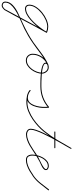

<svg xmlns="http://www.w3.org/2000/svg" viewBox="670 -1282 886 2327"><g transform="rotate(90 1113.5 -119.0)"><path d="M345 -239Q342 -233 337 -235Q305 -248 273 -248Q237 -248 193 -229Q149 -210 109.5 -178Q70 -146 44.5 -107.5Q19 -69 19 -29Q19 -12 28.5 -1.5Q38 9 55 9Q87 9 120.5 -9Q154 -27 187 -56Q220 -85 249 -119Q278 -153 301 -185.5Q324 -218 337 -243Q340 -248 345 -245Q350 -242 347 -237Q334 -211 310.5 -177.5Q287 -144 256.5 -109.5Q226 -75 192 -45Q158 -15 123 3Q88 21 55 21Q33 21 20 7Q7 -7 7 -29Q7 -71 33.5 -112Q60 -153 101 -186.5Q142 -220 188 -240Q234 -260 273 -260Q307 -260 341 -247Q347 -244 345 -239ZM337 -243Q340 -248 345 -245Q350 -242 347 -237Q276 -111 209 17.5Q142 146 71 272Q71 272 71 272Q70 273 70 273Q60 284 46 294Q32 304 16 304Q-3 304 -16.5 292Q-30 280 -30 260Q-30 233 -18.5 210.5Q-7 188 12 170Q55 129 114.5 102.5Q174 76 227 51Q289 22 349 -10.5Q409 -43 465 -82Q469 -85 473 -80Q476 -76 471 -72Q430 -43 387 -18Q344 7 299 30Q273 43 233.5 59.5Q194 76 150.5 97Q107 118 68.5 143Q30 168 6 197Q-18 226 -18 260Q-18 275 -8.5 283.5Q1 292 16 292Q29 292 41 283Q53 274 62 265Q62 265 61 266Q61 266 61 266Q131 140 198.5 11.5Q266 -117 337 -243Q337 -243 337 -243Q337 -243 337 -243Z M463 -74Q460 -78 465 -82Q526 -125 589 -173.5Q652 -222 720 -255Q720 -255 720 -255Q720 -255 720 -255Q725 -257 728 -252Q730 -247 725 -244Q658 -211 595.5 -163Q533 -115 471 -72Q467 -69 463 -74ZM720 -255Q725 -257 728 -252Q730 -247 725 -244Q676 -221 645 -173Q614 -125 614 -71Q614 -42 633 -21.5Q652 -1 682 -1Q713 -1 740 -18.5Q767 -36 787.5 -64Q808 -92 819.5 -123.5Q831 -155 831 -183Q831 -209 813 -231.5Q795 -254 767 -254Q756 -254 742 -251Q728 -248 724 -236Q724 -236 724 -236Q724 -236 724 -236Q717 -218 738 -206.5Q759 -195 794.5 -189Q830 -183 868 -180.5Q906 -178 935.5 -177.5Q965 -177 973 -177Q979 -177 985.5 -177Q992 -177 999 -177Q1005 -177 1005 -171Q1005 -165 999 -165Q990 -165 964 -165Q938 -165 903 -166Q868 -167 831.5 -171Q795 -175 765.5 -183.5Q736 -192 720.5 -205.5Q705 -219 712 -240Q712 -240 712 -240Q712 -240 712 -240Q718 -257 735 -261.5Q752 -266 767 -266Q800 -266 821.5 -240Q843 -214 843 -183Q843 -152 830.5 -118.5Q818 -85 796 -55.5Q774 -26 745 -7.5Q716 11 682 11Q647 11 624.5 -13Q602 -37 602 -71Q602 -129 635 -180Q668 -231 720 -255Q720 -255 720 -255Q720 -255 720 -255Z M993 -171Q993 -177 999 -177Q1139 -177 1246 -269Q1249 -271 1252 -270Q1256 -268 1256 -265Q1257 -254 1257.5 -242.5Q1258 -231 1258 -220Q1258 -220 1258 -220Q1258 -220 1258 -220Q1260 -192 1254.5 -154.5Q1249 -117 1235 -82Q1221 -47 1196.5 -24Q1172 -1 1135 -1Q1110 -1 1086 -10.5Q1062 -20 1043 -35Q1039 -39 1042 -44Q1046 -48 1051 -45Q1078 -22 1113.5 -14.5Q1149 -7 1184 -7Q1241 -7 1294.5 -28.5Q1348 -50 1394 -82Q1398 -85 1402 -80Q1405 -76 1400 -72Q1353 -39 1298 -17Q1243 5 1184 5Q1147 5 1110 -3Q1073 -11 1043 -35Q1039 -39 1042 -44Q1046 -48 1051 -45Q1068 -30 1090 -21.5Q1112 -13 1135 -13Q1169 -13 1191 -35Q1213 -57 1225.5 -90.5Q1238 -124 1242.5 -159Q1247 -194 1246 -220Q1246 -220 1246 -220Q1246 -220 1246 -220Q1246 -220 1246 -220Q1246 -220 1246 -220Q1245 -242 1244 -264Q1244 -268 1250 -265Q1256 -262 1254 -260Q1144 -165 999 -165Q993 -165 993 -171Z M1400 -72Q1396 -69 1392 -74Q1389 -78 1394 -82Q1477 -140 1537 -213.5Q1597 -287 1646 -369.5Q1695 -452 1744 -539Q1747 -544 1752 -541Q1757 -538 1754 -533Q1742 -511 1720.5 -474Q1699 -437 1672.5 -390.5Q1646 -344 1620 -294.5Q1594 -245 1572 -198Q1550 -151 1536.5 -112Q1523 -73 1523 -48Q1523 -25 1540.5 -14Q1558 -3 1579 -3Q1611 -3 1645 -15.5Q1679 -28 1710.5 -46Q1742 -64 1768 -82Q1772 -85 1776 -80Q1779 -76 1774 -72Q1748 -54 1715.5 -35Q1683 -16 1647.5 -3.5Q1612 9 1579 9Q1553 9 1532 -5.5Q1511 -20 1511 -48Q1511 -74 1524.5 -113.5Q1538 -153 1560 -200.5Q1582 -248 1608.5 -298Q1635 -348 1661 -394.5Q1687 -441 1709 -478.5Q1731 -516 1744 -539Q1747 -544 1752 -541Q1757 -538 1754 -533Q1705 -445 1655.5 -362Q1606 -279 1545.5 -205Q1485 -131 1400 -72Q1400 -72 1400 -72Q1400 -72 1400 -72ZM1550 -334Q1544 -334 1544 -340Q1544 -346 1550 -346Q1598 -346 1645.5 -346Q1693 -346 1741 -346Q1741 -346 1741 -346Q1741 -346 1741 -346Q1747 -346 1747 -340Q1747 -334 1741 -334Q1693 -334 1645.5 -334Q1598 -334 1550 -334Q1550 -334 1550 -334Q1550 -334 1550 -334Z M1766 -74Q1763 -78 1768 -82Q1790 -98 1813.5 -113Q1837 -128 1862 -142Q1871 -147 1893 -157.5Q1915 -168 1939.5 -181Q1964 -194 1982 -207.5Q2000 -221 2000 -232Q2000 -244 1986.5 -249.5Q1973 -255 1964 -255Q1932 -255 1908 -235.5Q1884 -216 1868 -186.5Q1852 -157 1844 -124.5Q1836 -92 1836 -66Q1836 -39 1847.5 -20.5Q1859 -2 1889 -2Q1922 -2 1955.5 -14.5Q1989 -27 2020 -45.5Q2051 -64 2077 -82Q2077 -82 2077 -82Q2077 -82 2077 -82Q2081 -85 2085 -80Q2088 -76 2083 -72Q2057 -53 2024.5 -34Q1992 -15 1957.5 -2.5Q1923 10 1889 10Q1854 10 1839 -12Q1824 -34 1824 -66Q1824 -95 1833 -129.5Q1842 -164 1859.5 -195.5Q1877 -227 1903 -247Q1929 -267 1964 -267Q1979 -267 1995.5 -258Q2012 -249 2012 -232Q2012 -215 1998 -203Q1980 -187 1955 -176Q1930 -165 1908 -154Q1874 -136 1840.5 -115.5Q1807 -95 1774 -72Q1770 -69 1766 -74Z M2075 -72Q2072 -77 2077 -81Q2128 -117 2168 -167.5Q2208 -218 2246 -268Q2250 -272 2255 -269Q2259 -265 2256 -260Q2217 -210 2176.5 -159Q2136 -108 2083 -71Q2079 -67 2075 -72Z"/></g></svg>

Font: FRB American Cursive Guidelines Arrows Thin
Style: Italic
Weight: 100
Italic angle: -25°
Version: Version 2.0;Modular Font Editor K font №1